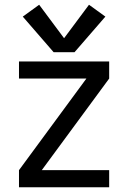

<svg xmlns="http://www.w3.org/2000/svg" viewBox="-20 -789 540 809"><path d="M60 0V-72L344 -458H60V-530H440V-458L156 -72H440V0ZM206 -569 76 -719 145 -769 250 -628 355 -769 424 -719 294 -569Z"/></svg>

Font: Iosevka SS01
Style: Regular
Weight: 400
Monospace: yes
Designer: Belleve Invis
Foundry: Belleve Invis
Version: 2.3.3; ttfautohint (v1.8.3)